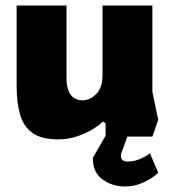

<svg xmlns="http://www.w3.org/2000/svg" viewBox="-20 -493 627 693"><path d="M190 10Q130 10 97.5 -13Q65 -36 52.5 -79.5Q40 -123 40 -184V-473H220V-210Q220 -173 234.5 -152Q249 -131 278 -131Q305 -131 327.5 -154Q350 -177 350 -221V-473H530V-161L551 -61L530 0H361V-49L351 -54Q338 -41 313.5 -26Q289 -11 257.5 -0.5Q226 10 190 10ZM430 180Q386 180 350.5 155Q315 130 315 77L361 -3H441L418 59Q414 71 419 80.5Q424 90 440 90Q465 90 487.5 80Q510 70 521 60L551 130Q548 135 531 147Q514 159 488 169.5Q462 180 430 180Z"/></svg>

Font: Rowdies
Style: Regular
Weight: 400
Designer: Jaikishan Patel
Version: Version 1.000; ttfautohint (v1.8.3)